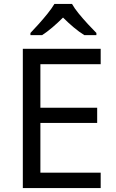

<svg xmlns="http://www.w3.org/2000/svg" viewBox="-20 -964 596 984"><path d="M496 0H97V-714H496V-635H187V-412H478V-334H187V-79H496ZM349 -944Q361 -922 383.5 -894.5Q406 -867 430.5 -840.5Q455 -814 474 -795V-784H412Q386 -800 358 -823.5Q330 -847 303 -874Q276 -847 249 -824Q222 -801 196 -784H136V-795Q155 -815 178.5 -841Q202 -867 224 -894.5Q246 -922 259 -944Z"/></svg>

Font: Noto Sans Canadian Aboriginal
Style: Regular
Weight: 400
Designer: Monotype Design Team, Typotheque's Kevin King
Foundry: Monotype Imaging Inc.
Version: Version 2.002